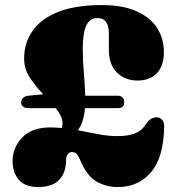

<svg xmlns="http://www.w3.org/2000/svg" viewBox="-20 -738 717 776"><path d="M31 -87.5Q31 -141.5 69.8 -182.2Q108.5 -223 183 -223Q205.5 -223 229.5 -220.5Q233 -230 232.5 -240Q232.5 -255.5 225 -270.5Q217.5 -285.5 205 -301H93Q81 -301 73.2 -307.2Q65.5 -313.5 65.5 -324Q65.5 -335.5 73.5 -342.5Q81.5 -349.5 92.5 -351L154.5 -357Q125.5 -387.5 101.5 -423Q77.5 -458.5 77.5 -501.5Q77.5 -564.5 111.5 -613.2Q145.5 -662 215 -689.8Q284.5 -717.5 391 -717.5Q477 -717.5 532.8 -692.2Q588.5 -667 615.5 -624Q642.5 -581 642.5 -528Q642.5 -472.5 614.2 -442.5Q586 -412.5 536 -412.5Q485 -412.5 452.5 -445Q420 -477.5 420 -536V-602.5Q420 -665 374 -665Q343 -665 328.8 -635Q314.5 -605 314.5 -541.5Q314.5 -493.5 318.8 -444.8Q323 -396 324.5 -351H458Q468.5 -351 475.2 -343.8Q482 -336.5 482 -326Q482 -301 458 -301H323.5Q321.5 -275.5 314.8 -252.8Q308 -230 295 -211.5Q337 -203.5 376 -195.8Q415 -188 455 -188Q501.5 -188 529 -200.2Q556.5 -212.5 571.5 -239Q578 -249.5 589.2 -256.8Q600.5 -264 614 -264Q625.5 -264 634.5 -254.5Q643.5 -245 643.5 -228Q642 -103 590.8 -42.5Q539.5 18 456 18Q408.5 18 369.8 -4.5Q331 -27 305.5 -88.5Q297 -107 290.2 -115.2Q283.5 -123.5 269.5 -123.5Q261.5 -123.5 254.2 -115.2Q247 -107 247 -87.5Q245.5 -36.5 217.2 -9.2Q189 18 134.5 18Q81.5 18 56.2 -11.2Q31 -40.5 31 -87.5Z"/></svg>

Font: Fraunces 9pt Soft Black
Style: Regular
Weight: 900
Version: Version 1.000;[b76b70a41]